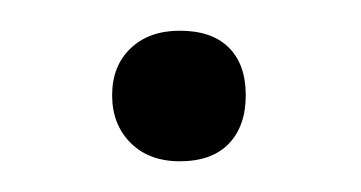

<svg xmlns="http://www.w3.org/2000/svg" viewBox="-20 -262 235 125"><path d="M53 -200Q53 -219 65 -230.5Q77 -242 97 -242Q118 -242 129 -231Q140 -220 140 -200Q140 -180 129 -168.5Q118 -157 97 -157Q77 -157 65 -169Q53 -181 53 -200Z"/></svg>

Font: Cormorant
Style: Regular
Weight: 400
Designer: Christian Thalmann (Catharsis Fonts)
Foundry: Catharsis Fonts
Version: Version 4.000